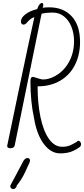

<svg xmlns="http://www.w3.org/2000/svg" viewBox="-20 -1011 574 1312"><path d="M516 -49Q523 -49 528.5 -41.5Q534 -34 534 -25Q534 -15 527 -8Q496 15 465 26Q434 37 391 37Q327 37 278.5 -28.5Q230 -94 212 -207Q188 -317 188 -456Q188 -486 205 -486Q208 -486 226 -480Q260 -468 275 -468Q313 -468 353.5 -489.5Q394 -511 424 -547Q486 -624 486 -729Q486 -783 468 -828Q450 -873 417 -899Q384 -925 342 -925Q293 -925 264 -917L80 -15Q74 2 52 2Q29 2 29 -14Q50 -116 114 -422.5Q178 -729 215 -894Q199 -889 189 -881Q179 -873 168 -861Q160 -851 153 -846.5Q146 -842 136 -843Q123 -849 123 -863Q123 -890 154 -913.5Q185 -937 234 -949Q241 -970 250 -980.5Q259 -991 267 -991Q270 -991 273 -987Q276 -983 276 -977Q276 -968 271 -958Q293 -961 316 -961Q413 -961 470 -899.5Q527 -838 527 -724Q527 -637 492.5 -568Q458 -499 392 -460Q326 -421 237 -421Q237 -305 256.5 -211Q276 -117 314 -62.5Q352 -8 404 -8Q435 -8 456 -16.5Q477 -25 505 -42Q509 -49 516 -49ZM50 258Q62 235 91.5 180.5Q121 126 142 85Q154 69 167 69Q185 69 185 86Q185 95 178 108Q175 115 151.5 165.5Q128 216 95 256Q94 266 86.5 273.5Q79 281 73 281Q50 281 50 258Z"/></svg>

Font: Bad Script
Style: Regular
Weight: 400
Italic angle: -10°
Designer: Roman Shchyukin (Gaslight Type Foundry), Cyreal (Charset Expansion)
Foundry: Gaslight
Version: Version 2.000